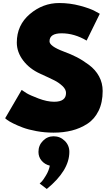

<svg xmlns="http://www.w3.org/2000/svg" viewBox="-20 -860 718 1268"><path d="M91 -579Q91 -694 177 -767Q263 -840 371 -840Q442 -840 509 -822Q576 -804 608 -786L639 -769L552 -592Q471 -640 387 -640Q307 -640 307 -587Q307 -555 400 -520Q449 -502 487 -482.5Q525 -463 567.5 -431.5Q610 -400 634 -356Q658 -312 658 -259Q658 -183 631 -128Q604 -73 557 -42.5Q510 -12 454.5 2Q399 16 334 16Q275 16 221 6Q167 -4 131 -17.5Q95 -31 67 -45Q39 -59 26 -69L14 -79L123 -266Q135 -257 156.5 -244Q178 -231 234.5 -209.5Q291 -188 338 -188Q416 -188 416 -246Q416 -270 392.5 -292Q369 -314 340.5 -328.5Q312 -343 246 -373Q175 -405 133 -460.5Q91 -516 91 -579ZM334 40Q377 40 407.5 70Q438 100 438 143Q438 266 289 388L242 352Q248 347 257 337.5Q266 328 284.5 297Q303 266 309 234Q276 226 255 201.5Q234 177 234 143Q234 100 263.5 70Q293 40 334 40Z"/></svg>

Font: Spartan MB
Style: Regular
Weight: 900
Designer: Matt Bailey
Foundry: Matt Bailey
Version: Version 001.001